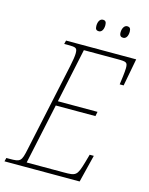

<svg xmlns="http://www.w3.org/2000/svg" viewBox="-147 -954 800 1034"><g transform="rotate(15 252.5 -437.0)"><path d="M426 -808C441 -808 452 -823 452 -849C452 -867 445 -874 432 -874C415 -874 405 -854 405 -833C405 -814 413 -808 426 -808ZM290 -808C305 -808 316 -823 316 -849C316 -867 309 -874 297 -874C278 -874 270 -854 270 -833C270 -814 277 -808 290 -808ZM-19 0H400L438 -153H415L402 -107C379 -28 373 -25 305 -25H98L170 -362H391L396 -387H175L239 -689H426C478 -689 483 -686 483 -653C483 -633 476 -582 473 -561H495L524 -714H133L128 -694H147C196 -694 201 -691 201 -659C201 -647 197 -619 190 -587L85 -96C70 -24 65 -20 3 -20H-14Z"/></g></svg>

Font: Noto Serif Condensed Thin
Style: Italic
Weight: 100
Width: 3
Italic angle: -12°
Designer: Monotype Design Team
Foundry: Monotype Imaging Inc.
Version: Version 2.013